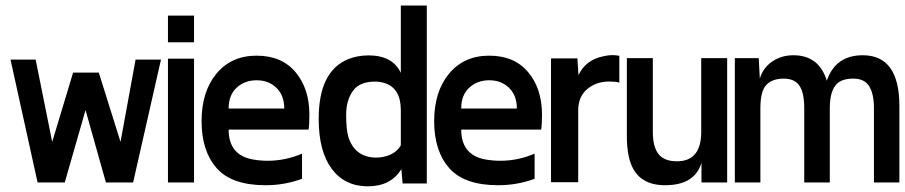

<svg xmlns="http://www.w3.org/2000/svg" viewBox="-20 -652 3235 686"><path d="M555.2 -439 455.6 0H358.4L285.6 -258.8L211.4 0H114.3L17.6 -439H107.4L166.5 -145L241.2 -392.6H333L410.6 -145L464.4 -439Z M673.3 -501H580.1V-596.2H673.3ZM673.3 0H580.1V-442.4H673.3Z M1059.1 -13.2Q997.1 9.8 929.2 9.8Q807.6 9.8 753.9 -51.5Q700.2 -112.8 700.2 -218.8Q700.2 -324.7 753.4 -388.9Q806.6 -453.1 896.7 -453.1Q986.8 -453.1 1036.1 -394Q1085.4 -335 1085.4 -242.7Q1085.4 -207.5 1082.5 -189H796.9Q796.9 -97.2 884.8 -82Q910.2 -77.6 936.5 -77.6Q999.5 -77.6 1059.1 -103ZM995.6 -264.2Q995.6 -311 967.8 -338.1Q939.9 -365.2 897.2 -365.2Q854.5 -365.2 825.7 -338.9Q796.9 -312.5 796.9 -264.2Z M1296.9 -454.1Q1382.8 -454.1 1412.1 -391.6V-632.3H1504.9V3.4H1418.5L1414.1 -47.9Q1376.5 13.7 1294.2 13.7Q1211.9 13.7 1165.3 -48.8Q1118.7 -111.3 1118.7 -226.6Q1118.2 -397 1223.6 -440.4Q1256.8 -454.1 1296.9 -454.1ZM1412.1 -132.8V-258.3Q1412.1 -335.4 1356.4 -354.5Q1339.8 -360.4 1319.3 -360.4Q1263.7 -360.4 1240.2 -326.2Q1216.8 -293 1216.8 -241.2Q1216.8 -189.5 1224.6 -163.1Q1247.6 -89.4 1324.7 -88.9Q1350.6 -88.9 1375 -99.6Q1399.4 -110.4 1412.1 -132.8Z M1890.1 -13.2Q1828.1 9.8 1760.3 9.8Q1638.7 9.8 1585 -51.5Q1531.2 -112.8 1531.2 -218.8Q1531.2 -324.7 1584.5 -388.9Q1637.7 -453.1 1727.8 -453.1Q1817.9 -453.1 1867.2 -394Q1916.5 -335 1916.5 -242.7Q1916.5 -207.5 1913.6 -189H1627.9Q1627.9 -97.2 1715.8 -82Q1741.2 -77.6 1767.6 -77.6Q1830.6 -77.6 1890.1 -103ZM1826.7 -264.2Q1826.7 -311 1798.8 -338.1Q1771 -365.2 1728.3 -365.2Q1685.5 -365.2 1656.7 -338.9Q1627.9 -312.5 1627.9 -264.2Z M2136.7 -451.2Q2154.3 -455.1 2167 -455.1Q2179.7 -455.1 2192.9 -452.6V-356.9Q2178.2 -360.8 2156.7 -360.8Q2110.4 -360.8 2078.1 -333.7Q2045.9 -306.6 2045.9 -257.8V-1H1948.7V-443.4H2043L2046.9 -383.3Q2071.8 -438 2136.7 -451.2Z M2398.4 -75.7Q2485.4 -75.7 2485.4 -180.7V-444.3H2578.1V0H2486.3V-70.3Q2462.4 9.8 2356 9.8Q2249.5 9.8 2227.1 -90.8Q2219.2 -124 2219.7 -169.4V-444.3H2312.5V-180.7Q2312.5 -127 2333 -101.3Q2353.5 -75.7 2398.4 -75.7Z M3062.5 -454.6Q3193.4 -454.6 3193.4 -273.4V0H3102.5V-265.6Q3102.5 -316.9 3085.4 -344Q3068.4 -371.1 3029.3 -371.1Q2990.2 -371.1 2971.7 -354Q2944.8 -329.6 2944.8 -265.6V0H2853.5V-265.6Q2853.5 -320.3 2836.4 -345.7Q2819.3 -371.1 2779.8 -371.1Q2739.7 -371.1 2718.3 -348.9Q2696.8 -326.7 2696.8 -265.6V0H2605.5V-444.3H2690.9L2694.8 -371.1Q2706.1 -409.7 2739 -432.1Q2772 -454.6 2814.5 -454.6Q2906.2 -454.6 2934.1 -363.8Q2965.3 -454.6 3062.5 -454.6Z"/></svg>

Font: Keraleeyam
Style: Regular
Weight: 400
Designer: Hussain K. H.
Foundry: Swathanthra Malayalam Computing(SMC) http://smc.org.in
Version: Version 3.0.0+20221109